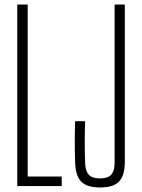

<svg xmlns="http://www.w3.org/2000/svg" viewBox="-20 -820 626 846"><path d="M56 0V-800H102V-42H252V0ZM421 6Q362 6 337 -20.5Q312 -47 311 -108Q308 -197 311 -286H355Q352 -195 355 -103Q356 -67 371 -50.5Q386 -34 421 -34Q455 -34 470 -50.5Q485 -67 485 -103V-800H530V-108Q530 -47 505 -20.5Q480 6 421 6Z"/></svg>

Font: Big Shoulders Display Light
Style: Regular
Weight: 300
Designer: Patric King
Foundry: XO Type Co
Version: Version 1.000; ttfautohint (v1.8.2)